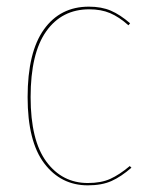

<svg xmlns="http://www.w3.org/2000/svg" viewBox="-20 -548 451 577"><path d="M371 -478 366 -472Q338 -497 311 -508.5Q284 -520 248 -520Q166 -520 119 -454Q72 -388 72 -256Q72 -126 119.5 -62Q167 2 244 2Q284 2 311.5 -10.5Q339 -23 370 -49L375 -44Q344 -17 315 -4Q286 9 244 9Q163 9 113 -57Q63 -123 63 -256Q63 -391 112 -459.5Q161 -528 247 -528Q285 -528 313 -516Q341 -504 371 -478Z"/></svg>

Font: Fira Sans Compressed Eight
Style: Regular
Weight: 100
Width: 1
Designer: bBox Type GmbH & Carrois Corporate GbR & Edenspiekermann AG
Foundry: bBox Type GmbH & Carrois Corporate GbR & Edenspiekermann AG
Version: Version 4.301